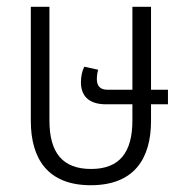

<svg xmlns="http://www.w3.org/2000/svg" viewBox="-20 -537 554 567"><path d="M426 -180V-229H476V-272H426V-517H371V-272H297C274 -272 266 -285 266 -304C266 -314 268 -325 270 -331L229 -340C223 -329 219 -312 219 -294C219 -257 239 -229 293 -229H371V-181C371 -87 333 -38 249 -38C164 -38 126 -87 126 -181V-517H71V-180C71 -67 122 10 248 10C375 10 426 -67 426 -180Z"/></svg>

Font: Noto Sans Thai UI Condensed Light
Style: Regular
Weight: 300
Width: 3
Designer: Monotype Design Team
Foundry: Monotype Imaging Inc.
Version: Version 1.901